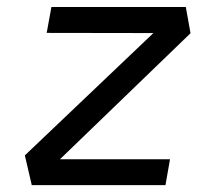

<svg xmlns="http://www.w3.org/2000/svg" viewBox="-20 -538 626 558"><path d="M533.7 -441.4 154.3 -75.2H474.1L460.9 0H72.3L52.2 -86.4L425.8 -441.9L115.7 -442.4L129.4 -517.6H520Z"/></svg>

Font: CaskaydiaCove NFP SemiLight
Style: Italic
Weight: 350
Italic angle: -10°
Designer: Aaron Bell
Foundry: Saja Typeworks
Version: Version 2111.001; VTT 6.35;Nerd Fonts 3.1.1